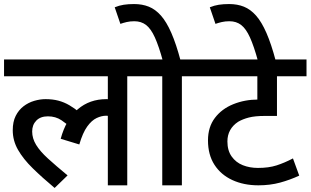

<svg xmlns="http://www.w3.org/2000/svg" viewBox="-20 -916 1535 949"><path d="M0 -539V-622H710V-539H609V0H513V-365L560 -330Q544 -339 530 -341.5Q516 -344 504 -344Q482 -344 457.5 -332.5Q433 -321 411 -290.5Q389 -260 372 -202L280 -230Q306 -326 364.5 -376Q423 -426 506 -426Q524 -426 541 -423Q558 -420 570 -416L573 -393L513 -413V-539ZM343 -275Q313 -302 284 -321.5Q255 -341 217 -341Q180 -341 159.5 -320Q139 -299 139 -266Q139 -232 158.5 -200Q178 -168 217 -132.5Q256 -97 314 -49L250 13Q189 -38 142 -84Q95 -130 69 -175.5Q43 -221 43 -272Q43 -314 57.5 -343Q72 -372 96 -390.5Q120 -409 149 -417.5Q178 -426 205 -426Q240 -426 268.5 -418.5Q297 -411 323.5 -395.5Q350 -380 376 -358Z M879 -539V0H782V-539H696V-622H980V-539ZM785 -615Q765 -688 745.5 -731Q726 -774 702 -792.5Q678 -811 644 -811Q623 -811 606 -807Q589 -803 575 -798L547 -880Q569 -889 591.5 -892.5Q614 -896 643 -896Q683 -896 715.5 -883Q748 -870 775.5 -839Q803 -808 827 -753Q851 -698 873 -615Z M1495 -539H1349V-343H1290Q1240 -343 1209.5 -335Q1179 -327 1157 -314Q1131 -297 1117.5 -272.5Q1104 -248 1104 -217Q1104 -172 1125 -142.5Q1146 -113 1180 -99.5Q1214 -86 1255 -86Q1308 -86 1347 -98.5Q1386 -111 1428 -133L1459 -48Q1414 -27 1364.5 -13.5Q1315 0 1257 0Q1185 0 1128.5 -26Q1072 -52 1040 -101.5Q1008 -151 1008 -222Q1008 -288 1042 -333Q1076 -378 1133 -401Q1190 -424 1256 -424H1261L1252 -420V-539H965V-622H1495Z M1255 -615Q1235 -688 1215.5 -731Q1196 -774 1172 -792.5Q1148 -811 1114 -811Q1093 -811 1076 -807Q1059 -803 1045 -798L1017 -880Q1039 -889 1061.5 -892.5Q1084 -896 1113 -896Q1153 -896 1185.5 -883Q1218 -870 1245.5 -839Q1273 -808 1297 -753Q1321 -698 1343 -615Z"/></svg>

Font: Noto Sans Devanagari Medium
Style: Regular
Weight: 500
Version: Version 2.003